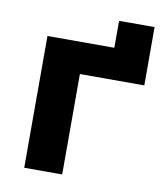

<svg xmlns="http://www.w3.org/2000/svg" viewBox="-76 -710 653 772"><g transform="rotate(10 251.0 -324.0)"><path d="M75 0H230V-410H493V-648H348V-538H75Z"/></g></svg>

Font: Talent SemiBold
Style: Bold
Weight: 700
Designer: Mike Powis
Version: Version 1.001;hotconv 1.0.109;makeotfexe 2.5.65596